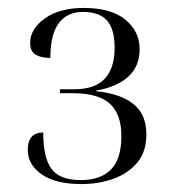

<svg xmlns="http://www.w3.org/2000/svg" viewBox="-20 -844 440 484"><path d="M185 -380Q120 -380 85 -404.5Q50 -429 50 -466Q50 -510 89 -510Q89 -446 110 -418Q131 -390 184 -390Q233 -390 259.5 -416.5Q286 -443 286 -501Q286 -556 257 -582.5Q228 -609 164 -609H131V-619H167Q220 -619 244.5 -646Q269 -673 269 -723Q269 -771 249.5 -792.5Q230 -814 189 -814Q150 -814 128.5 -786Q107 -758 107 -698Q84 -698 70 -706Q56 -714 56 -736Q56 -771 93 -797.5Q130 -824 191 -824Q260 -824 296 -794.5Q332 -765 332 -720Q332 -676 302.5 -650Q273 -624 223 -616V-614Q283 -608 316 -582Q349 -556 349 -505Q349 -461 325.5 -433.5Q302 -406 265 -393Q228 -380 185 -380Z"/></svg>

Font: Noto Serif Display Light
Style: Regular
Weight: 300
Designer: Monotype Design Team
Foundry: Monotype Imaging Inc.
Version: Version 2.009